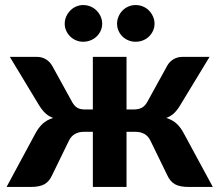

<svg xmlns="http://www.w3.org/2000/svg" viewBox="-20 -741 870 761"><path d="M823.5 0H728.5Q692 0 673 -11Q654 -22 643 -46.5L576.5 -183Q568 -201 552.8 -209.8Q537.5 -218.5 518 -218.5H481.5V0H348V-218.5H311.5Q292 -218.5 276.8 -209.8Q261.5 -201 253 -183L186.5 -46.5Q175.5 -22 156.5 -11Q137.5 0 101 0H6L120.5 -212.5Q133 -235.5 149 -250.5Q165 -265.5 190.5 -273.5Q172 -280.5 159 -293Q146 -305.5 133.5 -326L19 -515.5H127.5Q146.5 -515.5 162.2 -505.8Q178 -496 187 -480L265.5 -337.5Q274 -321.5 285.8 -314.2Q297.5 -307 318.5 -307H348V-515.5H481.5V-307H508.5Q529.5 -307 542.5 -314.2Q555.5 -321.5 564 -337.5L642.5 -480Q651 -496 667 -505.8Q683 -515.5 702 -515.5H810.5L695.5 -326Q683.5 -305.5 670.5 -293Q657.5 -280.5 639 -273.5Q664.5 -265.5 680.5 -250.5Q696.5 -235.5 708.5 -212.5ZM385 -647Q385 -632 379 -619Q373 -606 362.8 -596.2Q352.5 -586.5 338.8 -581Q325 -575.5 309.5 -575.5Q295 -575.5 281.8 -581Q268.5 -586.5 258.5 -596.2Q248.5 -606 242.5 -619Q236.5 -632 236.5 -647Q236.5 -662 242.5 -675.5Q248.5 -689 258.5 -699.2Q268.5 -709.5 281.8 -715.2Q295 -721 309.5 -721Q325 -721 338.8 -715.2Q352.5 -709.5 362.8 -699.2Q373 -689 379 -675.5Q385 -662 385 -647ZM592.5 -647Q592.5 -632 586.5 -619Q580.5 -606 570.5 -596.2Q560.5 -586.5 546.8 -581Q533 -575.5 517.5 -575.5Q502.5 -575.5 489 -581Q475.5 -586.5 465.5 -596.2Q455.5 -606 449.8 -619Q444 -632 444 -647Q444 -662 449.8 -675.5Q455.5 -689 465.5 -699.2Q475.5 -709.5 489 -715.2Q502.5 -721 517.5 -721Q533 -721 546.8 -715.2Q560.5 -709.5 570.5 -699.2Q580.5 -689 586.5 -675.5Q592.5 -662 592.5 -647Z"/></svg>

Font: Lato 2
Style: Regular
Weight: 800
Designer: Lukasz Dziedzic with Adam Twardoch and Botio Nikoltchev
Foundry: tyPoland Lukasz Dziedzic
Version: Version 2.015; 2015-08-06; http://www.latofonts.com/